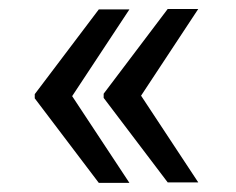

<svg xmlns="http://www.w3.org/2000/svg" viewBox="-20 -475 523 426"><path d="M199.2 -69.3 57.1 -256.8V-266.1L199.2 -454.1H267.1L140.1 -261.7L267.1 -69.3ZM352.1 -70.3 210 -257.8V-267.1L352.1 -455.1H419.9L293 -262.7L419.9 -70.3Z"/></svg>

Font: Bert Sans Medium
Style: Regular
Weight: 500
Designer: Christian Robertson, Adam Twardoch, & Cristiano Sobral
Foundry: Google
Version: Version 12.135;January 10, 2020;FontCreator 12.0.0.2547 64-b